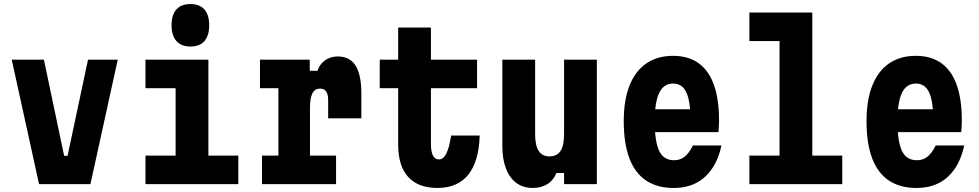

<svg xmlns="http://www.w3.org/2000/svg" viewBox="-20 -910 4840 949"><path d="M38 -615H197L297 -140H314L415 -615H562L427 0H173Z M699 -615H1010V-141H1158V0H699V-141H848V-474H699ZM921 -680Q876 -680 852 -707Q828 -734 828 -785Q828 -837 852 -863.5Q876 -890 921 -890Q967 -890 990.5 -863Q1014 -836 1014 -785Q1014 -734 990.5 -707Q967 -680 921 -680Z M1265 -615H1511V-560H1549Q1561 -594 1587.5 -612.5Q1614 -631 1650 -631Q1709 -631 1737.5 -585.5Q1766 -540 1766 -449V-325H1602V-415Q1602 -472 1563 -472Q1536 -472 1524 -448.5Q1512 -425 1512 -374V-141H1641V0H1275V-141H1356V-474H1265Z M2110 -774V-615H2338V-474H2110V-197Q2110 -160 2120 -141Q2130 -122 2149 -122Q2171 -122 2185.5 -150Q2200 -178 2210 -240H2351Q2347 -112 2294.5 -46.5Q2242 19 2142 19Q2047 19 1997.5 -35.5Q1948 -90 1948 -195V-474H1857V-615H1948V-774Z M2930 -615V0H2768V-55H2730Q2716 -19 2685.5 0Q2655 19 2614 19Q2566 19 2532.5 -5.5Q2499 -30 2481 -76.5Q2463 -123 2463 -188V-615H2625V-247Q2625 -191 2642.5 -164Q2660 -137 2696 -137Q2733 -137 2750.5 -164Q2768 -191 2768 -247V-615Z M3182 -370H3452L3393 -314Q3393 -409 3372.5 -453Q3352 -497 3307 -497Q3260 -497 3238 -450.5Q3216 -404 3216 -311Q3216 -211 3238 -164.5Q3260 -118 3312 -118Q3342 -118 3364 -135.5Q3386 -153 3405 -191H3546Q3531 -122 3498.5 -75Q3466 -28 3419 -4.5Q3372 19 3309 19Q3228 19 3173 -18Q3118 -55 3090.5 -128.5Q3063 -202 3063 -311Q3063 -415 3091.5 -487Q3120 -559 3174.5 -596.5Q3229 -634 3307 -634Q3382 -634 3432.5 -598Q3483 -562 3508.5 -491Q3534 -420 3534 -314Q3534 -295 3533 -283Q3532 -271 3531 -257H3182Z M3684 -848H3995V-141H4143V0H3684V-141H3833V-707H3684Z M4382 -370H4652L4593 -314Q4593 -409 4572.5 -453Q4552 -497 4507 -497Q4460 -497 4438 -450.5Q4416 -404 4416 -311Q4416 -211 4438 -164.5Q4460 -118 4512 -118Q4542 -118 4564 -135.5Q4586 -153 4605 -191H4746Q4731 -122 4698.5 -75Q4666 -28 4619 -4.5Q4572 19 4509 19Q4428 19 4373 -18Q4318 -55 4290.5 -128.5Q4263 -202 4263 -311Q4263 -415 4291.5 -487Q4320 -559 4374.5 -596.5Q4429 -634 4507 -634Q4582 -634 4632.5 -598Q4683 -562 4708.5 -491Q4734 -420 4734 -314Q4734 -295 4733 -283Q4732 -271 4731 -257H4382Z"/></svg>

Font: Martian Mono Condensed
Style: Bold
Weight: 700
Width: 3
Designer: Roman Shamin
Foundry: Evil Martians
Version: Version 1.000